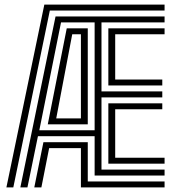

<svg xmlns="http://www.w3.org/2000/svg" viewBox="-20 -820 768 840"><path d="M8 0 174 -800H700V-774H198L38.2 0ZM69 0 223 -748H700V-722H424V-420H690V-394H424V-78H700V-52H394V-224H146L100 0ZM152 -250H394V-722H247ZM189 -276 272 -696H364V-276ZM454 -446V-696H700V-670H484V-472H690V-446ZM226 -302H334V-670H296ZM454 -104V-368H690V-342H484V-130H700V-104ZM130 0 170 -198H364V-26H700V0H334V-172H195L161 0Z"/></svg>

Font: Big Shoulders Inline Text Black
Style: Regular
Weight: 900
Designer: Patric King
Foundry: XO Type Co
Version: Version 1.000